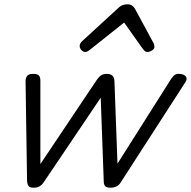

<svg xmlns="http://www.w3.org/2000/svg" viewBox="-20 -859 889 894"><path d="M137 15Q119 15 113 7Q107 -1 106 -17L99 -482Q99 -494 105.5 -504.5Q112 -515 135 -515Q153 -515 160.5 -508Q168 -501 168 -483V-95L432 -489Q443 -504 453 -509.5Q463 -515 479 -515Q494 -515 503.5 -506.5Q513 -498 513 -478L527 -97L777 -492Q786 -506 795 -511Q804 -516 817 -515Q839 -513 846 -502Q853 -491 843 -476L541 -8Q535 2 523 8.5Q511 15 494 15Q476 15 469.5 7.5Q463 0 463 -17L449 -404L182 -8Q176 1 165 8Q154 15 137 15ZM378 -617Q367 -617 359 -626Q351 -635 351 -644Q351 -652 354 -657Q357 -662 361 -666L530 -821Q541 -832 552 -835.5Q563 -839 575 -839Q585 -839 593.5 -834Q602 -829 608 -819L694 -660Q697 -655 698 -650.5Q699 -646 699 -641Q699 -631 687.5 -624Q676 -617 667 -617Q659 -617 654.5 -621Q650 -625 646 -630L558 -754L402 -630Q396 -625 390 -621Q384 -617 378 -617Z"/></svg>

Font: Playwrite CU Light
Style: Regular
Weight: 300
Designer: Veronika Burian, José Scaglione
Foundry: TypeTogether
Version: Version 1.002